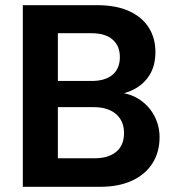

<svg xmlns="http://www.w3.org/2000/svg" viewBox="-20 -720 677 740"><path d="M68 0V-700H355Q428 -700 478 -677Q528 -654 553.5 -613.5Q579 -573 579 -520Q579 -467 556.5 -431Q534 -395 496 -375.5Q458 -356 414 -353L429 -364Q477 -362 514.5 -338.5Q552 -315 573.5 -276Q595 -237 595 -191Q595 -135 568.5 -92Q542 -49 490.5 -24.5Q439 0 365 0ZM203 -110H344Q398 -110 428 -135Q458 -160 458 -207Q458 -254 427 -280.5Q396 -307 342 -307H203ZM203 -408H333Q386 -408 414 -432Q442 -456 442 -500Q442 -543 414 -567.5Q386 -592 332 -592H203Z"/></svg>

Font: DM Sans 18pt
Style: Bold
Weight: 700
Designer: Colophon Foundry, Jonny Pinhorn
Foundry: Colophon Foundry
Version: Version 4.004;gftools[0.9.30]